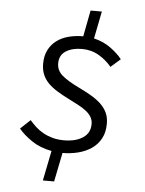

<svg xmlns="http://www.w3.org/2000/svg" viewBox="-58 -794 716 950"><g transform="rotate(5 300.0 -319.0)"><path d="M191 110 221 -39Q163 -50 122 -78Q81 -106 56 -136L105 -182Q118 -167 134.5 -151.5Q151 -136 172 -124Q193 -112 219 -104.5Q245 -97 278 -97Q335 -97 371 -120.5Q407 -144 407 -189Q407 -208 398 -223.5Q389 -239 372.5 -252Q356 -265 333.5 -277Q311 -289 283 -303Q251 -319 225 -335Q199 -351 180.5 -369.5Q162 -388 152 -411.5Q142 -435 142 -465Q142 -505 156.5 -533.5Q171 -562 196 -581Q221 -600 255 -609Q289 -618 328 -618L353 -748H409L382 -612Q430 -601 466.5 -574Q503 -547 523 -521L475 -479Q449 -511 411.5 -533Q374 -555 327 -555Q279 -555 247.5 -535Q216 -515 216 -474Q216 -439 243.5 -415Q271 -391 329 -363Q360 -348 388 -332Q416 -316 437 -297Q458 -278 470 -254Q482 -230 482 -197Q482 -154 465 -123Q448 -92 419.5 -72.5Q391 -53 353.5 -43.5Q316 -34 276 -34L247 110Z"/></g></svg>

Font: Source Code Pro
Style: Italic
Weight: 400
Italic angle: -11°
Monospace: yes
Designer: Paul D. Hunt, Teo Tuominen
Foundry: Adobe Systems Incorporated
Version: Version 1.050;PS 1.000;hotconv 16.6.51;makeotf.lib2.5.65220